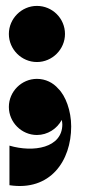

<svg xmlns="http://www.w3.org/2000/svg" viewBox="-20 -457 321 650"><path d="M105 -247C157 -247 200 -290 200 -342C200 -395 157 -437 105 -437C53 -437 10 -394 10 -342C10 -290 53 -247 105 -247ZM177 -157C160 -177 134 -190 105 -190C53 -190 10 -147 10 -95C10 -43 53 0 105 0C141 0 173 -21 189 -51C190 -46 191 -42 191 -36C191 44 93 60 12 36V170C150 191 221 88 221 -29C221 -82 202 -133 177 -157Z"/></svg>

Font: Space Cowgirl Black
Style: Regular
Weight: 900
Designer: Valery Marier
Foundry: Valery Marier
Version: Version 1.000;hotconv 1.0.109;makeotfexe 2.5.65596